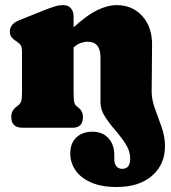

<svg xmlns="http://www.w3.org/2000/svg" viewBox="-20 -499 668 750"><path d="M372.5 -99.5V-275Q372.5 -336 322.5 -336Q309 -336 295 -331Q281 -326 267.5 -313.5V-138Q267.5 -110 270 -99.8Q272.5 -89.5 279 -84.5L286.5 -78.5Q304 -64.5 304 -42Q304 0 264 0H68.5Q24 0 24 -42Q24 -56.5 30 -66.5Q36 -76.5 47.5 -84.5L53.5 -89.5Q59.5 -94.5 62.8 -103.8Q66 -113 66 -138V-292.5Q66 -314.5 61 -322.2Q56 -330 47.5 -335L42 -339Q31.5 -345.5 25 -353.8Q18.5 -362 18.5 -376Q18.5 -405.5 56 -420.5L156 -460.5Q180.5 -470 195.8 -474.5Q211 -479 228.5 -479Q246.5 -479 257 -466.5Q267.5 -454 267.5 -435.5V-392.5Q320 -440 360.2 -459.5Q400.5 -479 435.5 -479Q497.5 -479 536 -436Q574.5 -393 574 -324.5L572.5 -140.5Q572.5 -109.5 585.5 -74.2Q598.5 -39 611.5 -2Q624.5 35 624.5 72Q624.5 143.5 574 187.5Q523.5 231.5 436 231.5Q375 231.5 334.5 213.2Q294 195 274.2 165.2Q254.5 135.5 254.5 101.5Q254.5 60 278.2 37.8Q302 15.5 341 15.5Q380.5 15.5 403.5 40.8Q426.5 66 426.5 106.5V123.5Q426.5 141.5 435 151Q443.5 160.5 457.5 160.5Q488.5 160.5 488.5 121Q488.5 91 471 63.8Q453.5 36.5 430.5 10Q407.5 -16.5 390 -43.5Q372.5 -70.5 372.5 -99.5Z"/></svg>

Font: Fraunces 72pt SuperSoft Black
Style: Regular
Weight: 900
Version: Version 1.000;[0bf87f6ff]